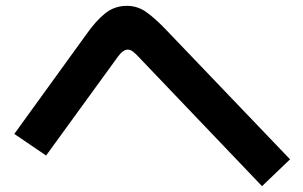

<svg xmlns="http://www.w3.org/2000/svg" viewBox="-20 -670 1040 658"><path d="M974 -124 878 -32 455 -475Q445 -486 436 -493Q427 -500 418 -500Q402 -500 385 -477L138 -137L29 -211L275 -551Q307 -597 339.5 -623.5Q372 -650 415 -650Q452 -650 483 -627.5Q514 -605 550 -567Z"/></svg>

Font: Murecho SemiBold
Style: Regular
Weight: 600
Designer: Neil Summerour
Foundry: Positype
Version: Version 1.010; ttfautohint (v1.8.3)